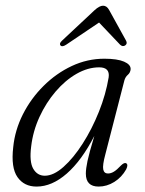

<svg xmlns="http://www.w3.org/2000/svg" viewBox="-20 -662 520 690"><path d="M358.5 -107Q348 -68 351 -53.2Q354 -38.5 368 -38.5Q378.5 -38.5 389.2 -45Q400 -51.5 415.5 -68Q426.5 -78.5 433 -75.5Q442 -71 433.5 -53.5Q417.5 -25 390.8 -8.2Q364 8.5 334.5 8.5Q288.5 8.5 288.5 -38Q288.5 -55.5 294.5 -83.8Q300.5 -112 319 -173.5Q273.5 -85 220 -38.2Q166.5 8.5 111.5 8.5Q66.5 8.5 42.8 -25.5Q19 -59.5 27.5 -133Q33.5 -194 62.2 -251Q91 -308 136.5 -353.2Q182 -398.5 238 -424.8Q294 -451 355 -451Q401.5 -451 425.8 -440.5Q450 -430 449.5 -413.5Q448.5 -401 439.5 -393.2Q430.5 -385.5 427 -373ZM92 -135.5Q85 -80.5 99.5 -55.5Q114 -30.5 141 -30.5Q172.5 -30.5 208.2 -62.2Q244 -94 277.2 -146Q310.5 -198 335.5 -260.5Q360.5 -323 370.5 -384Q375.5 -420 336.5 -420Q296 -420 255.2 -396.8Q214.5 -373.5 180 -333.2Q145.5 -293 122 -242Q98.5 -191 92 -135.5ZM218 -501.5Q203.5 -492 197.5 -498.5Q191.5 -505.5 203 -516L320 -625.5Q337.5 -641.5 350.5 -641.5Q364 -641.5 372.5 -625.5L433 -516Q439 -505 429.5 -498.5Q420.5 -493 411.5 -501.5L336 -581Z"/></svg>

Font: Fraunces 72pt Soft Light
Style: Italic
Weight: 300
Italic angle: -16°
Version: Version 1.000;[b76b70a41]